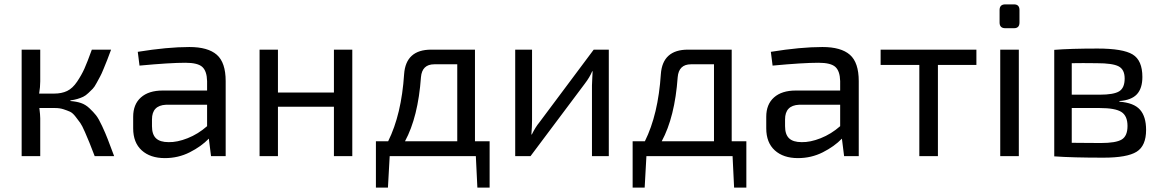

<svg xmlns="http://www.w3.org/2000/svg" viewBox="-20 -714 5316 878"><path d="M302 -255V-252Q329 -250 350 -243Q371 -236 389 -219Q407 -202 419 -187Q431 -172 447 -137.5Q463 -103 472.5 -78Q482 -53 502 0H413Q396 -44 389 -61.5Q382 -79 368.5 -110Q355 -141 347 -152Q339 -163 325.5 -180.5Q312 -198 299.5 -203.5Q287 -209 270 -214.5Q253 -220 232 -220H227H160Q164 -188 164 -173V0H79V-487H164V-342Q164 -316 159 -286H227Q262 -286 287 -298Q312 -310 332.5 -340.5Q353 -371 366 -400Q379 -429 400 -487H488Q476 -454 470.5 -440.5Q465 -427 454.5 -401Q444 -375 438 -364.5Q432 -354 422 -335Q412 -316 404 -308Q396 -300 384 -288.5Q372 -277 360.5 -271.5Q349 -266 334 -261.5Q319 -257 302 -255Z M618 -414 610 -477Q746 -499 846 -499Q931 -499 971.5 -463.5Q1012 -428 1012 -343V0H945L935 -80Q900 -44 847.5 -17.5Q795 9 734 9Q667 9 628 -26.5Q589 -62 589 -127V-180Q589 -237 624.5 -268.5Q660 -300 724 -300H927V-343Q926 -389 905 -408Q884 -427 828 -427Q757 -427 618 -414ZM675 -168V-137Q675 -99 693.5 -81.5Q712 -64 751 -64Q790 -63 838 -82Q886 -101 927 -137V-235H739Q675 -232 675 -168Z M1591 -487V0H1507V-226H1251V0H1167V-487H1251V-291H1507V-487Z M2219 -68V144H2163L2156 0H1762L1754 144H1699V-68H1755Q1816 -191 1828 -375Q1836 -487 1952 -487H2152V-68ZM2071 -68V-420H1966Q1910 -420 1905 -361Q1892 -179 1832 -68Z M2764 0H2687V-323Q2687 -335 2688.5 -358.5Q2690 -382 2690 -388H2688Q2677 -361 2654 -331L2406 0H2336V-487H2413V-164Q2413 -135 2410 -99H2412Q2428 -132 2447 -155L2695 -487H2764Z M3393 -68V144H3337L3330 0H2936L2928 144H2873V-68H2929Q2990 -191 3002 -375Q3010 -487 3126 -487H3326V-68ZM3245 -68V-420H3140Q3084 -420 3079 -361Q3066 -179 3006 -68Z M3513 -414 3505 -477Q3641 -499 3741 -499Q3826 -499 3866.5 -463.5Q3907 -428 3907 -343V0H3840L3830 -80Q3795 -44 3742.5 -17.5Q3690 9 3629 9Q3562 9 3523 -26.5Q3484 -62 3484 -127V-180Q3484 -237 3519.5 -268.5Q3555 -300 3619 -300H3822V-343Q3821 -389 3800 -408Q3779 -427 3723 -427Q3652 -427 3513 -414ZM3570 -168V-137Q3570 -99 3588.5 -81.5Q3607 -64 3646 -64Q3685 -63 3733 -82Q3781 -101 3822 -137V-235H3634Q3570 -232 3570 -168Z M4445 -417H4269V0H4184V-417H4007V-487H4445Z M4577 -694H4617Q4642 -694 4642 -668V-611Q4642 -585 4617 -585H4577Q4551 -585 4551 -611V-668Q4551 -694 4577 -694ZM4639 0H4554V-487H4639Z M5099 -252V-249Q5165 -244 5193 -212.5Q5221 -181 5221 -120Q5221 -47 5177.5 -20Q5134 7 5026 7Q4884 7 4801 1V-486Q4874 -492 4999 -492Q5115 -492 5159.5 -465Q5204 -438 5204 -362Q5204 -310 5179 -283Q5154 -256 5099 -252ZM4881 -281H5009Q5073 -281 5098 -296.5Q5123 -312 5123 -355Q5123 -396 5095.5 -410.5Q5068 -425 4996 -425Q4927 -426 4881 -425ZM4881 -220V-61Q4896 -61 4941 -60.5Q4986 -60 5014 -60Q5083 -60 5109.5 -76Q5136 -92 5136 -138Q5136 -184 5108 -202Q5080 -220 5009 -220Z"/></svg>

Font: Exo 2.0
Style: Regular
Weight: 400
Designer: Natanael Gama
Version: Version 1.001;PS 001.001;hotconv 1.0.70;makeotf.lib2.5.58329